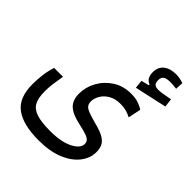

<svg xmlns="http://www.w3.org/2000/svg" viewBox="-223 -786 1092 1092"><g transform="rotate(45 322.5 -240.5)"><path d="M270.5 168.9Q145.5 168.9 82.8 122.8Q20 76.7 20 -32.7Q20 -70.3 24.7 -107.7Q29.3 -145 41.5 -185.1H113.3Q106 -143.6 102.1 -114.5Q98.1 -85.4 98.1 -52.2Q98.1 -2 113.3 28.1Q128.4 58.1 168 71.5Q207.5 85 280.3 85Q367.7 85 419.4 58.8Q471.2 32.7 471.2 -2.4Q471.2 -16.1 464.1 -25.4Q457 -34.7 436.3 -42.7Q415.5 -50.8 373.5 -59.6Q304.2 -74.2 274.7 -101.8Q245.1 -129.4 245.1 -182.6Q245.1 -233.9 271.2 -281.7Q297.4 -329.6 344.7 -360.6Q392.1 -391.6 456.5 -391.6Q489.7 -391.6 513.9 -383.5Q538.1 -375.5 556.6 -362.8L540.5 -286.1Q522 -295.9 501.5 -301.8Q481 -307.6 454.6 -307.6Q410.6 -307.6 381.6 -290Q352.5 -272.5 338.4 -247.3Q324.2 -222.2 324.2 -198.2Q324.2 -180.2 332.5 -168.7Q340.8 -157.2 363.8 -148.2Q386.7 -139.2 430.7 -127.4Q481.9 -114.7 507.6 -98.9Q533.2 -83 542 -63Q550.8 -43 550.8 -16.6Q550.8 32.7 517.6 75.2Q484.4 117.7 421.9 143.3Q359.4 168.9 270.5 168.9ZM450.2 -434.1 445.3 -484.4 492.2 -496.1V-502.4Q455.6 -515.1 455.6 -564.5Q455.6 -606.4 483.6 -628.4Q511.7 -650.4 557.1 -650.4Q576.2 -650.4 590.8 -647.2Q605.5 -644 618.7 -639.2L616.2 -591.8Q604.5 -593.3 592 -594.5Q579.6 -595.7 568.4 -595.7Q534.7 -595.7 522 -585.9Q509.3 -576.2 509.3 -554.7Q509.3 -532.2 519 -523.9Q528.8 -515.6 549.8 -515.6Q564.9 -515.6 590.3 -520.3Q615.7 -524.9 638.2 -528.8L644.5 -477.1Z"/></g></svg>

Font: Cascadia Code PL SemiLight
Style: Regular
Weight: 350
Monospace: yes
Designer: Aaron Bell
Foundry: Saja Typeworks
Version: Version 2404.023; ttfautohint (v1.8.4)